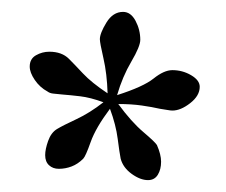

<svg xmlns="http://www.w3.org/2000/svg" viewBox="-20 -731 381 323"><path d="M79 -447Q69 -447 62.5 -453Q56 -459 56 -470Q56 -480 61 -494Q66 -508 76 -514Q86 -520 108.5 -530.5Q131 -541 154 -559Q132 -567 115 -569Q98 -571 85 -572Q76 -573 70 -573.5Q64 -574 60 -577Q47 -584 38.5 -596.5Q30 -609 30 -619Q30 -632 40.5 -638Q51 -644 63 -644Q84 -644 96 -632Q105 -623 119.5 -607.5Q134 -592 161 -574Q160 -607 154 -633Q148 -659 148 -665Q148 -675 159 -693Q170 -711 187 -711Q200 -711 208 -696Q216 -681 216 -664Q216 -653 201 -627.5Q186 -602 177 -571Q221 -585 238.5 -599Q256 -613 270 -613Q287 -613 301.5 -604.5Q316 -596 316 -585Q316 -570 300 -557.5Q284 -545 270 -545Q267 -545 261.5 -546Q256 -547 249 -548Q236 -551 218.5 -553.5Q201 -556 179 -556Q201 -526 221 -509Q241 -492 244 -487Q251 -471 251 -459Q251 -446 245.5 -437Q240 -428 229 -428Q216 -428 201.5 -438.5Q187 -449 183 -464Q181 -474 178 -497.5Q175 -521 165 -548Q141 -516 132.5 -492Q124 -468 120 -464Q111 -455 100.5 -451Q90 -447 79 -447Z"/></svg>

Font: Castoro Titling
Style: Regular
Weight: 400
Version: Version 2.04